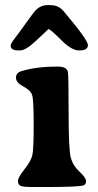

<svg xmlns="http://www.w3.org/2000/svg" viewBox="-20 -729 387 757"><path d="M60.1 -530.3H52.2Q22 -530.3 22 -549.3Q22 -557.1 39.3 -579.3Q56.6 -601.6 85.4 -642.1Q114.3 -682.6 121.1 -689Q141.1 -709 168.5 -709H177.2L181.6 -708.5Q210.9 -708.5 231.4 -684.1Q326.7 -571.8 326.7 -551Q326.7 -530.3 293.9 -530.3H289.6Q262.2 -530.3 220.2 -572.3Q178.2 -614.3 170.9 -614.3L121.1 -567.4Q81.1 -530.3 60.1 -530.3ZM168.5 8.3H105Q70.3 8.3 60.5 3.4Q50.8 -1.5 50.8 -15.4Q50.8 -29.3 76.7 -61.8Q102.5 -94.2 107.7 -117.9Q112.8 -141.6 112.8 -237.8Q112.8 -334 106.9 -353.5Q101.1 -373 71.8 -388.2Q43 -403.3 43 -422.4Q43 -441.4 62.5 -447.8Q120.6 -466.3 202.1 -466.3H210Q242.2 -466.3 247.6 -446.3Q250.5 -435.1 250.5 -287.6Q250.5 -140.1 259 -107.9Q267.6 -75.7 293.5 -52Q319.3 -28.3 319.3 -14.4Q319.3 -0.5 307.1 2.4Q283.7 8.3 168.5 8.3Z"/></svg>

Font: Averia Serif Libre
Style: Bold
Weight: 700
Version: Version 1.002